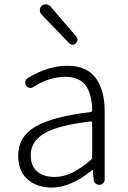

<svg xmlns="http://www.w3.org/2000/svg" viewBox="-20 -849 587 882"><path d="M217.8 12.7Q150.4 12.7 106.9 -24.9Q63.5 -62.5 63.5 -133.8Q63.5 -220.7 142.1 -267.1Q220.7 -313.5 395.5 -334Q403.3 -335 403.3 -343.8Q403.3 -374 397.5 -399.4Q392.6 -424.8 379.4 -447.8Q366.2 -470.7 341.3 -483.4Q316.4 -496.1 281.2 -496.1Q206.1 -496.1 132.8 -449.2Q125 -443.4 115.2 -445.3Q105.5 -447.3 99.6 -456.1Q94.7 -464.8 96.7 -475.1Q98.6 -485.4 107.4 -490.2Q200.2 -546.9 289.1 -546.9Q378.9 -546.9 419.9 -490.2Q460.9 -433.6 460.9 -337.9V-24.4Q460.9 -14.6 453.6 -7.3Q446.3 0 436.5 0Q425.8 0 418.5 -6.8Q411.1 -13.7 410.2 -24.4L406.2 -67.4Q406.2 -68.4 405.3 -68.4Q404.3 -68.4 403.3 -67.4Q304.7 12.7 217.8 12.7ZM230.5 -36.1Q271.5 -36.1 311 -55.2Q350.6 -74.2 397.5 -114.3Q403.3 -119.1 403.3 -126V-285.2Q403.3 -292 395.5 -291Q246.1 -273.4 183.6 -236.3Q121.1 -199.2 121.1 -136.7Q121.1 -85 151.4 -60.5Q181.6 -36.1 230.5 -36.1ZM328.1 -650.4Q322.3 -643.6 313.5 -643.6Q304.7 -643.6 297.9 -650.4L170.9 -782.2Q163.1 -791 163.1 -801.8Q163.1 -813.5 171.9 -822.3Q179.7 -829.1 190.4 -829.1Q191.4 -829.1 192.4 -829.1Q204.1 -828.1 211.9 -819.3L330.1 -681.6Q335.9 -674.8 335.9 -667Q335.9 -657.2 328.1 -650.4Z"/></svg>

Font: Gen Jyuu Gothic Light
Style: Regular
Weight: 200
Designer: [Source Han Sans]
Ryoko NISHIZUKA  (kana & ideographs); Paul D. Hunt (Latin, Greek & Cyrillic); Wenlong ZHANG  (bopomofo
Version: Version 1.002.20150607